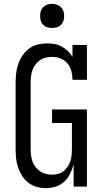

<svg xmlns="http://www.w3.org/2000/svg" viewBox="-20 -968 540 996"><path d="M219 8Q194 8 170.5 1.5Q147 -5 127.5 -20Q108 -35 95 -55.5Q82 -76 74 -99Q66 -122 63.5 -146.5Q61 -171 61 -195V-540Q61 -565 64 -589.5Q67 -614 75 -637Q83 -660 97.5 -681Q112 -702 131.5 -716.5Q151 -731 175.5 -737Q200 -743 225 -743Q225 -743 225 -743Q225 -743 225 -743Q244 -743 263.5 -739.5Q283 -736 300.5 -726.5Q318 -717 332 -703Q346 -689 356 -673V-735H431V-554H356Q356 -577 350.5 -599Q345 -621 330.5 -638.5Q316 -656 294.5 -664.5Q273 -673 250 -673Q250 -673 250 -673Q250 -673 250 -673Q250 -673 250 -673Q250 -673 250 -673Q234 -673 217.5 -669Q201 -665 187.5 -656Q174 -647 164 -633.5Q154 -620 148.5 -604.5Q143 -589 141 -572.5Q139 -556 139 -540V-195Q139 -179 141 -162.5Q143 -146 148.5 -130.5Q154 -115 164 -102Q174 -89 187.5 -79.5Q201 -70 217 -66Q233 -62 249 -62Q265 -62 281 -66Q297 -70 309.5 -80Q322 -90 331 -103.5Q340 -117 345 -132Q350 -147 351.5 -163Q353 -179 353 -195V-330H250V-400H431V0H362V-115Q355 -90 343.5 -66.5Q332 -43 313 -25.5Q294 -8 269 0Q244 8 219 8ZM250 -823Q237 -823 225 -826.5Q213 -830 204 -839Q195 -848 191.5 -860Q188 -872 188 -885Q188 -898 191.5 -910Q195 -922 204 -931Q213 -940 225 -944Q237 -948 250 -948Q263 -948 275 -944Q287 -940 296 -931Q305 -922 309 -910Q313 -898 313 -885Q313 -872 309 -860Q305 -848 296 -839Q287 -830 275 -826.5Q263 -823 250 -823Z"/></svg>

Font: Iosevka Slab
Style: Regular
Weight: 400
Monospace: yes
Designer: Belleve Invis
Foundry: Belleve Invis
Version: Version 11.2.4; ttfautohint (v1.8.3)